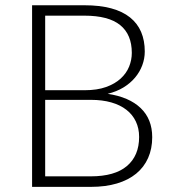

<svg xmlns="http://www.w3.org/2000/svg" viewBox="-20 -728 681 748"><path d="M105 0V-707.5H308.5Q369 -707.5 413.2 -695.5Q457.5 -683.5 486.5 -660.2Q515.5 -637 529.8 -603.5Q544 -570 544 -527.5Q544 -499.5 534.2 -473.5Q524.5 -447.5 506 -425.5Q487.5 -403.5 460.8 -387.2Q434 -371 399.5 -362.5Q483 -350 528 -307Q573 -264 573 -193.5Q573 -148.5 557 -112.5Q541 -76.5 510.5 -51.5Q480 -26.5 435.5 -13.2Q391 0 334.5 0ZM156 -339V-41H333.5Q427 -41 474.5 -81.2Q522 -121.5 522 -194.5Q522 -228 509.2 -254.8Q496.5 -281.5 472.5 -300.2Q448.5 -319 413.5 -329Q378.5 -339 334 -339ZM156 -376.5H309.5Q358.5 -376.5 393.2 -389Q428 -401.5 450.2 -422Q472.5 -442.5 483 -468.5Q493.5 -494.5 493.5 -522Q493.5 -593.5 448.2 -630.2Q403 -667 308.5 -667H156Z"/></svg>

Font: o
Style: Regular
Weight: 300
Designer: Lukasz Dziedzic
Foundry: Lukasz Dziedzic
Version: Version 1.104; Western+Polish opensource; ttfautohint (v1.8.